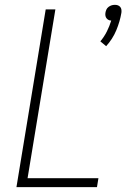

<svg xmlns="http://www.w3.org/2000/svg" viewBox="-20 -774 540 794"><path d="M419 -583 395 -603Q411 -622 422 -644Q433 -666 440 -689Q434 -689 429 -691.5Q424 -694 420.5 -698.5Q417 -703 416 -709Q415 -715 416 -721Q417 -728 420 -734.5Q423 -741 429 -745.5Q435 -750 441.5 -752Q448 -754 455 -754Q462 -754 467.5 -752Q473 -750 477 -745.5Q481 -741 482 -734.5Q483 -728 482 -721Q476 -685 461 -649Q446 -613 419 -583ZM48 0 169 -735H209L94 -37H387L381 0Z"/></svg>

Font: Iosevka Term Curly XLt Obl
Style: Regular
Weight: 200
Italic angle: -9°
Designer: Belleve Invis
Foundry: Belleve Invis
Version: Version 32.3.0